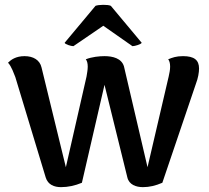

<svg xmlns="http://www.w3.org/2000/svg" viewBox="-20 -756 858 790"><path d="M282 -566 405 -650 525 -566C535 -566 561 -574 563 -580L436 -732C424 -738 385 -737 373 -732L246 -580C247 -574 272 -566 282 -566ZM231 14C260 14 288 8 317 -4L410 -407L504 -26C511 4 540 14 568 14C595 14 620 8 648 -4L786 -411C795 -434 799 -458 799 -474C799 -509 779 -525 733 -525C705 -525 689 -519 672 -512C677 -506 680 -496 680 -482C680 -468 677 -455 674 -441L587 -68L490 -483C480 -516 444 -525 410 -525C389 -525 358 -522 333 -512C338 -506 341 -496 341 -482C341 -468 338 -454 336 -441L251 -68L151 -478C144 -509 117 -525 81 -525C45 -525 25 -510 13 -498C28 -482 37 -453 43 -439L168 -26C177 4 203 14 231 14Z"/></svg>

Font: Arima Koshi ExtraBold
Style: Regular
Weight: 800
Designer: Joana Correia and Natanael Gama
Foundry: NDISCOVER
Version: Version 1.019;PS 001.019;hotconv 1.0.88;makeotf.lib2.5.64775